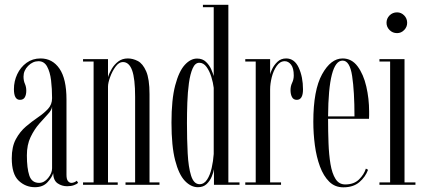

<svg xmlns="http://www.w3.org/2000/svg" viewBox="-20 -770 1766 800"><path d="M125.5 10Q86.5 10 57.8 -17.2Q29 -44.5 29 -110.5Q29 -158.5 46 -190Q63 -221.5 88 -242.8Q113 -264 138 -281Q163 -298 180 -316.2Q197 -334.5 197 -361Q197 -400 192.8 -435.2Q188.5 -470.5 176.2 -492.8Q164 -515 140.5 -515Q116.5 -515 97.2 -495.5Q78 -476 78 -451Q78 -433.5 83.8 -420.8Q89.5 -408 89.5 -392Q89.5 -375.5 83.5 -364.8Q77.5 -354 63 -354Q38 -354 38 -398.5Q38 -431.5 51.8 -460.8Q65.5 -490 90.5 -508.2Q115.5 -526.5 149 -526.5Q198.5 -526.5 227.8 -484Q257 -441.5 257 -355.5V-42Q257 -23 263.2 -15.5Q269.5 -8 277.5 -8Q284 -8 290.5 -11Q297 -14 300 -17L305.5 -8Q300.5 -3 288.2 1.5Q276 6 259.5 6Q238 6 220.2 -6Q202.5 -18 201.5 -48.5Q197 -31.5 178 -10.8Q159 10 125.5 10ZM143 -8Q164 -8 180.5 -28.2Q197 -48.5 197 -68.5V-326.5Q196 -312 180 -295Q164 -278 143.5 -254.5Q123 -231 107.5 -199Q92 -167 92 -122.5Q92 -69 102.2 -38.5Q112.5 -8 143 -8Z M326 0V-10H370V-513.5H326V-523.5H430V-448.5Q435 -465.5 445.8 -483.5Q456.5 -501.5 473 -514Q489.5 -526.5 512.5 -526.5Q533.5 -526.5 554.2 -515.8Q575 -505 589 -473Q603 -441 603 -377.5V-10H644.5V0H503V-10H543V-366.5Q543 -442 530.5 -476.8Q518 -511.5 492 -511.5Q475.5 -511.5 461.5 -492.2Q447.5 -473 438.8 -448.8Q430 -424.5 430 -409V-10H470.5V0Z M804.5 10Q775.5 10 750.2 -16.5Q725 -43 709.8 -102Q694.5 -161 694.5 -259Q694.5 -355.5 710 -414.2Q725.5 -473 749.8 -499.5Q774 -526 801 -526Q824 -526 838.2 -512.2Q852.5 -498.5 860 -481.2Q867.5 -464 870.5 -453V-740H825.5V-750H931.5V-10H978V0H871.5V-65Q869.5 -52 862.2 -34.2Q855 -16.5 841 -3.2Q827 10 804.5 10ZM811.5 -2.5Q830.5 -2.5 843 -21.8Q855.5 -41 862 -70Q868.5 -99 870.5 -128.5V-404Q868 -425.5 860.5 -449.8Q853 -474 840.5 -491.2Q828 -508.5 810.5 -508.5Q793 -508.5 782.8 -485.2Q772.5 -462 767.2 -424Q762 -386 760.5 -342Q759 -298 759 -257Q759 -189.5 762 -131.5Q765 -73.5 776.2 -38Q787.5 -2.5 811.5 -2.5Z M1002 0V-10H1045.5V-513.5H1002V-523.5H1105.5V-460.5Q1106.5 -466.5 1114 -482.5Q1121.5 -498.5 1136 -512.5Q1150.5 -526.5 1172.5 -526.5Q1207 -526.5 1224.8 -487.8Q1242.5 -449 1242.5 -397.5Q1242.5 -354 1216.5 -354Q1202.5 -354 1196.5 -365.8Q1190.5 -377.5 1190.5 -394.5Q1190.5 -411 1197.2 -425Q1204 -439 1204 -455.5Q1204 -486 1192.8 -500.5Q1181.5 -515 1166.5 -515Q1146.5 -515 1132.8 -495Q1119 -475 1112.2 -447.8Q1105.5 -420.5 1105.5 -397.5V-10H1151V0Z M1410.5 10.5Q1375.5 10.5 1351.8 -13Q1328 -36.5 1313.2 -76.2Q1298.5 -116 1292 -164.5Q1285.5 -213 1285.5 -263Q1285.5 -394.5 1322 -460.5Q1358.5 -526.5 1407.5 -526.5Q1445.5 -526.5 1470 -493.5Q1494.5 -460.5 1506.2 -409.8Q1518 -359 1518 -305.5Q1518 -297.5 1518 -290Q1518 -282.5 1517.5 -275H1347V-273Q1347 -222 1348.8 -173.8Q1350.5 -125.5 1357 -86.5Q1363.5 -47.5 1378 -24.5Q1392.5 -1.5 1418.5 -1.5Q1454.5 -1.5 1475.8 -22.2Q1497 -43 1504.5 -67.5L1513.5 -62.5Q1502.5 -32.5 1477.2 -11Q1452 10.5 1410.5 10.5ZM1407.5 -517.5Q1348.5 -517.5 1347 -285H1457Q1457 -389.5 1447.2 -453.5Q1437.5 -517.5 1407.5 -517.5Z M1634.5 -632Q1616 -632 1603.2 -644.8Q1590.5 -657.5 1590.5 -675Q1590.5 -693 1603.2 -705.8Q1616 -718.5 1634.5 -718.5Q1651.5 -718.5 1664 -705.8Q1676.5 -693 1676.5 -675Q1676.5 -657.5 1664 -644.8Q1651.5 -632 1634.5 -632ZM1561 0V-10H1605.5V-513.5H1561V-523.5H1665.5V-10H1711V0Z"/></svg>

Font: Imbue 100pt Light
Style: Regular
Weight: 300
Designer: Tyler Finck
Foundry: Etcetera Type Company
Version: Version 1.102; ttfautohint (v1.8.3)